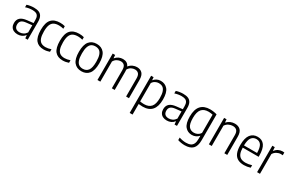

<svg xmlns="http://www.w3.org/2000/svg" viewBox="136 -1863 5080 3407"><g transform="rotate(30 2676.5 -160.0)"><path d="M403.5 -365.5V0H353.5L348.5 -60.5H344Q319 -27 280.5 -9.2Q242 8.5 196.5 8.5Q150 8.5 115.2 -8.5Q80.5 -25.5 61.8 -58Q43 -90.5 43 -136Q43 -206.5 87 -245.8Q131 -285 224 -294.5L345.5 -308V-368Q345.5 -418.5 330.5 -447Q315.5 -475.5 286.2 -487.2Q257 -499 210.5 -499Q180 -499 144.2 -493.2Q108.5 -487.5 74 -475.5V-526.5Q104 -537.5 142.5 -543.5Q181 -549.5 216.5 -549.5Q280 -549.5 320.8 -532Q361.5 -514.5 382.5 -474.2Q403.5 -434 403.5 -365.5ZM345.5 -115.5V-263L226.5 -250Q163 -243.5 133.5 -217Q104 -190.5 104 -142Q104 -91.5 130.8 -66Q157.5 -40.5 209 -40.5Q247.5 -40.5 283 -58.2Q318.5 -76 345.5 -115.5Z M516.5 -270.5Q516.5 -418 576 -483.8Q635.5 -549.5 754.5 -549.5Q809.5 -549.5 853 -537V-484.5Q804 -497.5 760 -497.5Q696.5 -497.5 657 -476.2Q617.5 -455 598 -406Q578.5 -357 578.5 -272.5Q578.5 -187.5 596.5 -137Q614.5 -86.5 650 -64.8Q685.5 -43 741 -43Q791.5 -43 853 -64.5V-12Q793 9.5 732.5 9.5Q625.5 9.5 571 -57Q516.5 -123.5 516.5 -270.5Z M906.5 -270.5Q906.5 -418 966 -483.8Q1025.5 -549.5 1144.5 -549.5Q1199.5 -549.5 1243 -537V-484.5Q1194 -497.5 1150 -497.5Q1086.5 -497.5 1047 -476.2Q1007.5 -455 988 -406Q968.5 -357 968.5 -272.5Q968.5 -187.5 986.5 -137Q1004.5 -86.5 1040 -64.8Q1075.5 -43 1131 -43Q1181.5 -43 1243 -64.5V-12Q1183 9.5 1122.5 9.5Q1015.5 9.5 961 -57Q906.5 -123.5 906.5 -270.5Z M1296.5 -270.5Q1296.5 -415 1351 -482.2Q1405.5 -549.5 1505 -549.5Q1604 -549.5 1658.5 -482.2Q1713 -415 1713 -270.5Q1713 -126 1658.5 -58.2Q1604 9.5 1505 9.5Q1406.5 9.5 1351.5 -58.2Q1296.5 -126 1296.5 -270.5ZM1652.5 -269Q1652.5 -355 1634.8 -405.8Q1617 -456.5 1584.8 -477.8Q1552.5 -499 1505 -499Q1457.5 -499 1425.2 -477.8Q1393 -456.5 1375.2 -406.5Q1357.5 -356.5 1357.5 -272Q1357.5 -186.5 1375 -135.5Q1392.5 -84.5 1425 -62.8Q1457.5 -41 1505 -41Q1577 -41 1614.8 -93Q1652.5 -145 1652.5 -269Z M2478 -371.5V0H2419V-369.5Q2419 -437 2391.8 -466.2Q2364.5 -495.5 2316.5 -495.5Q2280.5 -495.5 2244 -476.8Q2207.5 -458 2183 -416Q2185.5 -394.5 2185.5 -372.5V0H2127V-369.5Q2127 -437.5 2100.8 -466.5Q2074.5 -495.5 2027 -495.5Q1990 -495.5 1952.5 -475.5Q1915 -455.5 1891 -413V0H1832V-541.5H1882L1886.5 -479H1891.5Q1921 -514.5 1959.2 -532Q1997.5 -549.5 2041 -549.5Q2136.5 -549.5 2169 -471Q2202.5 -512.5 2244.2 -531Q2286 -549.5 2328.5 -549.5Q2397 -549.5 2437.5 -507.8Q2478 -466 2478 -371.5Z M2619.5 -541.5H2670L2674.5 -484.5H2679Q2702 -513.5 2737.5 -531.5Q2773 -549.5 2816.5 -549.5Q2905 -549.5 2959 -486.5Q3013 -423.5 3013 -281Q3013 9 2760 9Q2723.5 9 2678.5 3.5V220H2619.5ZM2952 -275Q2952 -360 2933.5 -409Q2915 -458 2883 -477.5Q2851 -497 2806 -497Q2768 -497 2733.5 -478.5Q2699 -460 2678.5 -424.5V-49.5Q2695.5 -46 2718.5 -43.8Q2741.5 -41.5 2761.5 -41.5Q2857 -41.5 2904.5 -96.8Q2952 -152 2952 -275Z M3461.5 -365.5V0H3411.5L3406.5 -60.5H3402Q3377 -27 3338.5 -9.2Q3300 8.5 3254.5 8.5Q3208 8.5 3173.2 -8.5Q3138.5 -25.5 3119.8 -58Q3101 -90.5 3101 -136Q3101 -206.5 3145 -245.8Q3189 -285 3282 -294.5L3403.5 -308V-368Q3403.5 -418.5 3388.5 -447Q3373.5 -475.5 3344.2 -487.2Q3315 -499 3268.5 -499Q3238 -499 3202.2 -493.2Q3166.5 -487.5 3132 -475.5V-526.5Q3162 -537.5 3200.5 -543.5Q3239 -549.5 3274.5 -549.5Q3338 -549.5 3378.8 -532Q3419.5 -514.5 3440.5 -474.2Q3461.5 -434 3461.5 -365.5ZM3403.5 -115.5V-263L3284.5 -250Q3221 -243.5 3191.5 -217Q3162 -190.5 3162 -142Q3162 -91.5 3188.8 -66Q3215.5 -40.5 3267 -40.5Q3305.5 -40.5 3341 -58.2Q3376.5 -76 3403.5 -115.5Z M3607 207V155Q3680.5 179 3746 179Q3802 179 3837.8 162.5Q3873.5 146 3891.2 108.5Q3909 71 3909 8.5V-54H3905Q3882.5 -26.5 3846.8 -9.2Q3811 8 3767 8Q3681 8 3627.8 -55.2Q3574.5 -118.5 3574.5 -259.5Q3574.5 -406.5 3638.8 -478Q3703 -549.5 3826.5 -549.5Q3862 -549.5 3900.5 -543.8Q3939 -538 3968 -528V1Q3968 122 3913.8 176Q3859.5 230 3748.5 230Q3714 230 3675.8 224Q3637.5 218 3607 207ZM3909 -114V-488.5Q3891 -493 3868 -496Q3845 -499 3823 -499Q3729.5 -499 3682.5 -443.8Q3635.5 -388.5 3635.5 -265.5Q3635.5 -142 3673.8 -93.2Q3712 -44.5 3780.5 -44.5Q3819 -44.5 3853.8 -62.5Q3888.5 -80.5 3909 -114Z M4115 -541.5H4165L4169.5 -480H4174.5Q4205 -513.5 4246 -531.5Q4287 -549.5 4333.5 -549.5Q4407 -549.5 4449.2 -508Q4491.5 -466.5 4491.5 -373V0H4432.5V-370.5Q4432.5 -437.5 4403.8 -466.5Q4375 -495.5 4322 -495.5Q4282 -495.5 4241.2 -476Q4200.5 -456.5 4174 -415.5V0H4115Z M4991 -249.5H4664.5Q4666 -172.5 4686 -127Q4706 -81.5 4744.2 -61.5Q4782.5 -41.5 4842 -41.5Q4895.5 -41.5 4965.5 -62.5V-11.5Q4898.5 9.5 4836 9.5Q4758.5 9.5 4707.2 -18.8Q4656 -47 4630 -108.8Q4604 -170.5 4604 -271Q4604 -414 4656.5 -481.8Q4709 -549.5 4802 -549.5Q4894 -549.5 4942.5 -482.5Q4991 -415.5 4991 -270ZM4664.5 -294.5H4933Q4931 -408 4897.8 -455.5Q4864.5 -503 4802 -503Q4738 -503 4702.2 -455.2Q4666.5 -407.5 4664.5 -294.5Z M5103 -541.5H5153L5158 -468.5H5162.5Q5189 -506 5228.5 -526Q5268 -546 5312.5 -546Q5331.5 -546 5347.5 -543.5V-487Q5332 -489.5 5310 -489.5Q5267.5 -489.5 5226.5 -467Q5185.5 -444.5 5162 -404V0H5103Z"/></g></svg>

Font: Encode Sans Semi Condensed Light
Style: Regular
Weight: 300
Width: 4
Designer: Multiple Designers
Foundry: Impallari Type
Version: Version 2.000